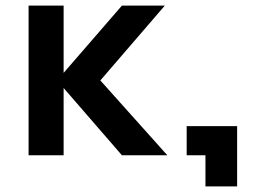

<svg xmlns="http://www.w3.org/2000/svg" viewBox="-20 -554 950 685"><path d="M415 0H577L338 -267L568 -534H415L207 -294V-534H82V0H207V-240ZM713 111H826V-104H646V0H713Z"/></svg>

Font: Chess Sans SemiBold
Style: Regular
Weight: 600
Designer: Wolf Bōese
Foundry: Wolf Bōese
Version: Version 7.223;Glyphs 3.3 (3306)